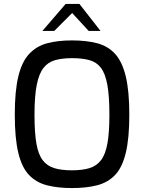

<svg xmlns="http://www.w3.org/2000/svg" viewBox="-20 -948 730 974"><path d="M345 6Q273 6 218.5 -8Q164 -22 127.5 -60Q91 -98 73 -172Q55 -246 55 -366Q55 -486 73 -560.5Q91 -635 128 -674.5Q165 -714 219 -728.5Q273 -743 345 -743Q419 -743 473.5 -728.5Q528 -714 564 -674.5Q600 -635 618 -560.5Q636 -486 636 -366Q636 -246 618 -172Q600 -98 563.5 -60Q527 -22 472.5 -8Q418 6 345 6ZM345 -84Q397 -84 433.5 -95Q470 -106 492.5 -135.5Q515 -165 525 -220.5Q535 -276 535 -366Q535 -461 524.5 -518Q514 -575 492 -604Q470 -633 433.5 -643Q397 -653 345 -653Q296 -653 260 -643Q224 -633 201 -604Q178 -575 166.5 -518Q155 -461 155 -366Q155 -276 164.5 -220.5Q174 -165 196.5 -135.5Q219 -106 255.5 -95Q292 -84 345 -84ZM195 -791 313 -928H383L490 -791H430L346 -882L255 -791Z"/></svg>

Font: Exo Thin Medium
Style: Regular
Weight: 500
Version: Version 2.000